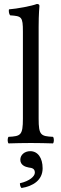

<svg xmlns="http://www.w3.org/2000/svg" viewBox="-20 -718 304 964"><path d="M95 -122C95 -39 84 -34 23 -31C17 -25 17 -4 23 2C58 1 95 0 135 0C175 0 213 1 246 2C252 -4 252 -25 246 -31C185 -34 174 -39 174 -122V-583C174 -648 178 -688 178 -688C178 -695 174 -698 165 -698C140 -688 65 -674 25 -671C23 -663 25 -647 31 -641C89 -637 95 -634 95 -559ZM132 41C103 41 82 60 82 84C82 111 107 120 124 123C142 125 155 129 155 149C155 167 129 191 80 202C80 211 82 220 88 226C145 217 194 187 194 127C194 75 170 41 132 41Z"/></svg>

Font: Libertinus Serif
Style: Regular
Weight: 400
Designer: Philipp H. Poll
Foundry: Khaled Hosny
Version: Version 6.2